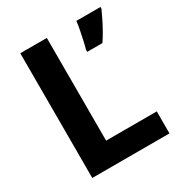

<svg xmlns="http://www.w3.org/2000/svg" viewBox="-168 -833 896 952"><g transform="rotate(-30 279.5 -357.0)"><path d="M85 0V-714H237V-126H527V0ZM544 -704Q534 -682 522 -657.5Q510 -633 495.5 -607Q481 -581 463 -554H376V-567Q382 -587 387.5 -613Q393 -639 398.5 -666Q404 -693 406 -714H544Z"/></g></svg>

Font: Noto Sans Syriac Eastern
Style: Bold
Weight: 700
Designer: Patrick Giasson and the Monotype Design Team
Foundry: Monotype Imaging Inc.
Version: Version 3.001